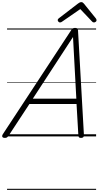

<svg xmlns="http://www.w3.org/2000/svg" viewBox="-66 -1276 923 1796"><path d="M-22 14Q-38 14 -43.5 5Q-49 -4 -40 -20L600 -994Q608 -1006 615.5 -1010.5Q623 -1015 637 -1015Q650 -1015 656.5 -1009.5Q663 -1004 664 -988L719 -14Q720 0 713.5 7Q707 14 692 14Q678 14 673 8.5Q668 3 667 -10L650 -303H209L16 -9Q6 5 -1 9.5Q-8 14 -22 14ZM241 -353H648L617 -930ZM495 -1066Q487 -1066 480.5 -1073Q474 -1080 474 -1087Q474 -1093 476.5 -1096.5Q479 -1100 483 -1104L664 -1243Q673 -1250 680 -1253Q687 -1256 695 -1256Q702 -1256 707.5 -1252.5Q713 -1249 719 -1242L832 -1102Q835 -1098 836 -1093.5Q837 -1089 837 -1086Q837 -1077 828.5 -1071.5Q820 -1066 813 -1066Q807 -1066 802.5 -1068.5Q798 -1071 794 -1076L685 -1191L517 -1075Q510 -1070 505.5 -1068Q501 -1066 495 -1066ZM0 490H833V500H0ZM0 -20H833V0H0ZM0 -505H833V-500H0ZM0 -1010H833V-1000H0Z"/></svg>

Font: Playwrite RO Guides
Style: Regular
Weight: 400
Designer: Veronika Burian, José Scaglione
Foundry: TypeTogether
Version: Version 1.003